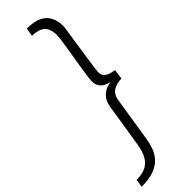

<svg xmlns="http://www.w3.org/2000/svg" viewBox="-356 -839 1046 1046"><g transform="rotate(-45 166.5 -316.0)"><path d="M-7 210 0 164Q41 164 69.5 151Q98 138 115 109Q132 80 140 31L181 -227Q187 -261 212 -285Q237 -309 279 -314Q248 -318 227.5 -336.5Q207 -355 207 -388Q207 -401 211.5 -432.5Q216 -464 222.5 -504.5Q229 -545 236 -586Q243 -627 247 -657.5Q251 -688 251 -699Q251 -752 225.5 -773Q200 -794 152 -794L160 -842Q217 -842 250 -825Q283 -808 297 -778Q311 -748 311 -710Q311 -705 307.5 -682Q304 -659 299 -626Q294 -593 288.5 -556.5Q283 -520 278 -486.5Q273 -453 270 -429.5Q267 -406 267 -399Q267 -377 279 -365.5Q291 -354 308.5 -349Q326 -344 340 -342L332 -285Q299 -285 271.5 -270Q244 -255 237 -216L197 38Q192 72 181 103Q170 134 148 158Q126 182 88.5 196Q51 210 -7 210Z"/></g></svg>

Font: Exo Thin Light
Style: Italic
Weight: 300
Italic angle: -9°
Version: Version 2.000